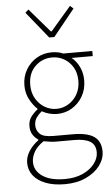

<svg xmlns="http://www.w3.org/2000/svg" viewBox="-63 -775 606 1049"><g transform="rotate(-5 240.0 -250.0)"><path d="M250 234Q189 234 145 217Q101 200 77.5 170Q54 140 54 100Q54 68 73.5 37Q93 6 126 -18V-22Q108 -33 96 -52Q84 -71 84 -98Q84 -131 102.5 -153.5Q121 -176 136 -186V-190Q114 -210 95 -244.5Q76 -279 76 -322Q76 -370 98 -408Q120 -446 157 -468Q194 -490 240 -490Q260 -490 276 -486.5Q292 -483 302 -478H462V-450H346Q372 -429 388 -396Q404 -363 404 -322Q404 -274 382 -235.5Q360 -197 323 -174.5Q286 -152 240 -152Q219 -152 197 -158Q175 -164 158 -174Q142 -161 129 -143.5Q116 -126 116 -100Q116 -73 135.5 -53.5Q155 -34 210 -34H316Q396 -34 433 -8Q470 18 470 74Q470 114 443 150.5Q416 187 366.5 210.5Q317 234 250 234ZM252 206Q309 206 350.5 187Q392 168 415 138Q438 108 438 76Q438 34 408.5 16Q379 -2 322 -2H212Q208 -2 191 -4Q174 -6 154 -10Q118 14 102 42.5Q86 71 86 98Q86 146 129.5 176Q173 206 252 206ZM240 -180Q275 -180 305 -198Q335 -216 353.5 -248Q372 -280 372 -322Q372 -365 354 -396Q336 -427 306 -444.5Q276 -462 240 -462Q186 -462 147 -424.5Q108 -387 108 -322Q108 -280 126.5 -248Q145 -216 175 -198Q205 -180 240 -180ZM234 -572 116 -718 134 -734 246 -604H250L362 -734L380 -718L262 -572Z"/></g></svg>

Font: Assistant ExtraLight ExtraLight
Style: Regular
Weight: 250
Version: Version 3.000